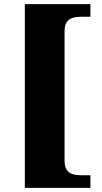

<svg xmlns="http://www.w3.org/2000/svg" viewBox="-20 -780 494 928"><path d="M417 128V67H374C329 67 292 58 292 -5V-627C292 -690 329 -699 374 -699H417V-760H100V128Z"/></svg>

Font: UArctic Serif Black
Style: Regular
Weight: 900
Designer: Customization by Puisto advertising & original work Monotype Design Team
Foundry: Monotype Imaging Inc.
Version: Version 2.004